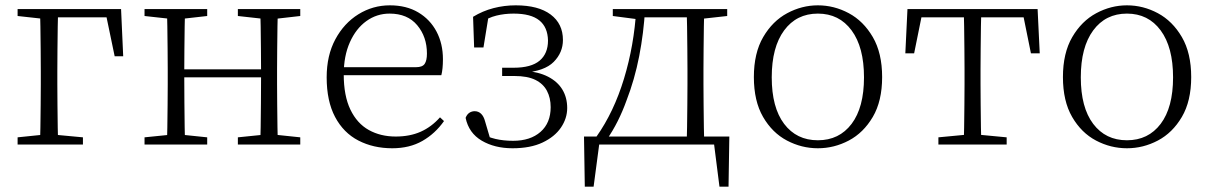

<svg xmlns="http://www.w3.org/2000/svg" viewBox="-20 -542 4539 720"><path d="M130 0Q131 -24 131.5 -64.5Q132 -105 132.5 -148.5Q133 -192 133 -226V-275Q133 -312 132.5 -357Q132 -402 131.5 -443Q131 -484 130 -508H198Q197 -484 196.5 -443Q196 -402 195.5 -357Q195 -312 195 -275V-226Q195 -192 195.5 -148.5Q196 -105 196.5 -64.5Q197 -24 198 0ZM163 -477V-508H434L442 -331H410L374 -504L405 -477ZM46 0V-27L153 -38H173L291 -27V0ZM46 -482V-508H163V-470H155Z M606 0Q607 -24 607.5 -64.5Q608 -105 608.5 -148.5Q609 -192 609 -226V-283Q609 -316 608.5 -359.5Q608 -403 607.5 -443.5Q607 -484 606 -508H674Q673 -484 672.5 -443Q672 -402 671.5 -357Q671 -312 671 -275V-256Q671 -207 671.5 -157Q672 -107 672.5 -65.5Q673 -24 674 0ZM955 0Q957 -24 957.5 -65.5Q958 -107 958.5 -157Q959 -207 959 -256V-275Q959 -312 958.5 -357Q958 -402 957.5 -443Q957 -484 955 -508H1022Q1021 -484 1020.5 -443.5Q1020 -403 1019.5 -359.5Q1019 -316 1019 -283V-226Q1019 -192 1019.5 -148.5Q1020 -105 1020.5 -64.5Q1021 -24 1022 0ZM522 0V-27L631 -38H651L757 -27V0ZM522 -482V-508H757V-482L651 -470H631ZM872 0V-27L980 -38H1001L1106 -27V0ZM872 -482V-508H1106V-482L1001 -470H980ZM639 -252V-282H989V-252Z M1451 14Q1380 14 1324 -15Q1268 -44 1236.5 -103.5Q1205 -163 1205 -252Q1205 -334 1237.5 -394.5Q1270 -455 1324 -488.5Q1378 -522 1442 -522Q1504 -522 1548.5 -495.5Q1593 -469 1617 -423.5Q1641 -378 1641 -320Q1641 -283 1635 -260H1235V-290H1540Q1564 -290 1572.5 -302.5Q1581 -315 1581 -341Q1581 -404 1544.5 -447.5Q1508 -491 1441 -491Q1393 -491 1354 -463Q1315 -435 1292 -383.5Q1269 -332 1269 -263Q1269 -183 1294 -131Q1319 -79 1363 -54.5Q1407 -30 1464 -30Q1517 -30 1557.5 -48Q1598 -66 1630 -102L1645 -88Q1612 -41 1564 -13.5Q1516 14 1451 14Z M1902 14Q1835 14 1786.5 -14.5Q1738 -43 1726 -100Q1731 -113 1740 -119Q1749 -125 1760 -125Q1774 -125 1784 -115.5Q1794 -106 1799 -87L1822 -9L1777 -45Q1808 -28 1838 -21Q1868 -14 1904 -14Q1969 -14 2007 -47.5Q2045 -81 2045 -140Q2045 -175 2031 -201.5Q2017 -228 1987.5 -242.5Q1958 -257 1909 -257H1863V-288H1906Q1972 -288 2003.5 -314.5Q2035 -341 2035 -390Q2034 -440 2002.5 -465.5Q1971 -491 1906 -491Q1872 -491 1841.5 -483.5Q1811 -476 1781 -456L1813 -487L1793 -364H1758L1754 -479Q1790 -501 1830.5 -511.5Q1871 -522 1914 -522Q1999 -522 2045 -487.5Q2091 -453 2091 -392Q2091 -345 2056.5 -310Q2022 -275 1942 -269L1944 -277Q1999 -273 2035 -254.5Q2071 -236 2089 -206Q2107 -176 2107 -137Q2107 -98 2083.5 -63.5Q2060 -29 2014.5 -7.5Q1969 14 1902 14Z M2682 0H2204L2230 -23L2206 158H2173L2170 -30H2715L2712 158H2678L2655 -23ZM2555 0Q2556 -24 2556.5 -64.5Q2557 -105 2557.5 -148.5Q2558 -192 2558 -226V-283Q2558 -316 2557.5 -359.5Q2557 -403 2556.5 -443.5Q2556 -484 2555 -508H2621Q2620 -484 2619.5 -443.5Q2619 -403 2618.5 -359.5Q2618 -316 2618 -283V-226Q2618 -192 2618.5 -148.5Q2619 -105 2619.5 -64.5Q2620 -24 2621 0ZM2278 -482V-508H2380V-470H2370ZM2588 -470V-508H2707V-482L2599 -470ZM2217 -30Q2282 -122 2320 -247Q2358 -372 2366 -508H2399Q2394 -419 2377 -331.5Q2360 -244 2329 -164Q2315 -125 2296.5 -88Q2278 -51 2255 -18V-6ZM2380 -477V-508H2590V-477Z M3047 14Q2986 14 2931 -15Q2876 -44 2841.5 -103.5Q2807 -163 2807 -253Q2807 -343 2842 -403Q2877 -463 2932 -492.5Q2987 -522 3047 -522Q3108 -522 3163 -492.5Q3218 -463 3253 -403Q3288 -343 3288 -253Q3288 -163 3253 -103.5Q3218 -44 3163 -15Q3108 14 3047 14ZM3047 -16Q3127 -16 3173.5 -77.5Q3220 -139 3220 -252Q3220 -365 3173.5 -428Q3127 -491 3047 -491Q2967 -491 2920.5 -428Q2874 -365 2874 -252Q2874 -139 2920.5 -77.5Q2967 -16 3047 -16Z M3375 -342 3383 -508H3871L3879 -342H3846L3813 -505L3846 -477H3408L3441 -505L3408 -342ZM3499 0V-27L3615 -38H3639L3755 -27V0ZM3594 0Q3595 -24 3595.5 -64.5Q3596 -105 3596.5 -148.5Q3597 -192 3597 -226V-283Q3597 -316 3596.5 -359.5Q3596 -403 3595.5 -443.5Q3595 -484 3594 -508H3660Q3659 -484 3658.5 -443.5Q3658 -403 3657.5 -359.5Q3657 -316 3657 -283V-226Q3657 -192 3657.5 -148.5Q3658 -105 3658.5 -64.5Q3659 -24 3660 0Z M4206 14Q4145 14 4090 -15Q4035 -44 4000.5 -103.5Q3966 -163 3966 -253Q3966 -343 4001 -403Q4036 -463 4091 -492.5Q4146 -522 4206 -522Q4267 -522 4322 -492.5Q4377 -463 4412 -403Q4447 -343 4447 -253Q4447 -163 4412 -103.5Q4377 -44 4322 -15Q4267 14 4206 14ZM4206 -16Q4286 -16 4332.5 -77.5Q4379 -139 4379 -252Q4379 -365 4332.5 -428Q4286 -491 4206 -491Q4126 -491 4079.5 -428Q4033 -365 4033 -252Q4033 -139 4079.5 -77.5Q4126 -16 4206 -16Z"/></svg>

Font: Noto Serif KR ExtraLight
Style: Regular
Weight: 200
Designer: Ryoko NISHIZUKA 西塚涼子 (kana & ideographs); Frank Grießhammer (Latin, Greek & Cyrillic); Wenlong ZHANG 张文龙 (bopomofo); San
Foundry: Adobe
Version: Version 2.002-H1;hotconv 1.1.0;makeotfexe 2.6.0